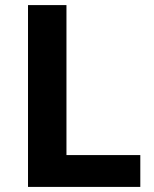

<svg xmlns="http://www.w3.org/2000/svg" viewBox="-20 -734 605 754"><path d="M90 0V-714H241V-125H531V0Z"/></svg>

Font: Noto Sans Adlam Unjoined
Style: Bold
Weight: 700
Version: Version 3.001